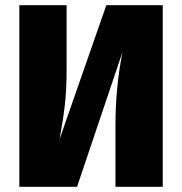

<svg xmlns="http://www.w3.org/2000/svg" viewBox="-20 -715 697 735"><path d="M603 0H422V-236Q422 -381 449 -516L275 0H54V-695H235V-452Q235 -371 228 -311Q221 -251 208 -182L387 -695H603Z"/></svg>

Font: Trujillo ExtraBold
Style: Regular
Weight: 800
Designer: Fira Sans original fonts by bBox Type GmbH, Carrois Corporate GbR, & Edenspiekermann AG / Changes by Cristiano Sobral
Foundry: Fira Sans original fonts by bBox Type GmbH, Carrois Corporate GbR, & Edenspiekermann AG / Changes by Cristiano Sobral
Version: Version 4.301;July 28, 2020;FontCreator 13.0.0.2655 64-bit